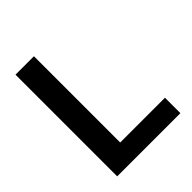

<svg xmlns="http://www.w3.org/2000/svg" viewBox="-202 -849 971 971"><g transform="rotate(-45 283.0 -363.5)"><path d="M71.7 0H523.8V-110.4H203.5V-727.3H71.7Z"/></g></svg>

Font: RA Gorm Semi Bold
Style: Regular
Weight: 600
Designer: Rasmus Andersson
Foundry: rsms
Version: Version 3.000;hotconv 1.0.109;makeotfexe 2.5.65596